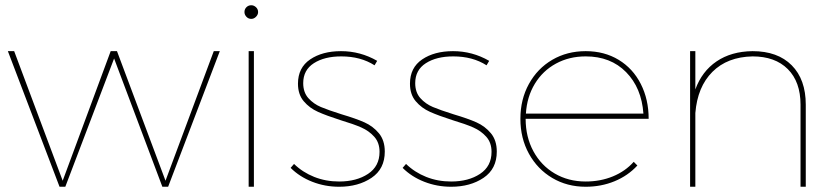

<svg xmlns="http://www.w3.org/2000/svg" viewBox="-20 -712 3185 732"><path d="M34 -517 219 -23 402 -517H426L611 -23L795 -517H818L621 0H599L415 -489L229 0H207L10 -517Z M948 -517V0H928V-517ZM964 -666Q964 -656 956 -648Q948 -640 938 -640Q927 -640 919.5 -648Q912 -656 912 -666Q912 -677 919.5 -684.5Q927 -692 938 -692Q948 -692 956 -684.5Q964 -677 964 -666Z M1281 -497Q1217 -497 1176.5 -471Q1136 -445 1136 -395Q1136 -360 1155.5 -338Q1175 -316 1203.5 -304Q1232 -292 1283 -276Q1337 -260 1369.5 -245.5Q1402 -231 1424.5 -204Q1447 -177 1447 -134Q1447 -68 1396.5 -34Q1346 0 1273 0Q1219 0 1170.5 -19Q1122 -38 1088 -72L1101 -87Q1134 -55 1178 -37.5Q1222 -20 1273 -20Q1339 -20 1383 -49Q1427 -78 1427 -133Q1427 -168 1407 -190.5Q1387 -213 1357.5 -226Q1328 -239 1278 -254Q1225 -271 1192.5 -285.5Q1160 -300 1138 -326Q1116 -352 1116 -393Q1116 -454 1162.5 -485.5Q1209 -517 1280 -517Q1354 -517 1418 -480L1408 -463Q1355 -497 1281 -497Z M1708 -497Q1644 -497 1603.5 -471Q1563 -445 1563 -395Q1563 -360 1582.5 -338Q1602 -316 1630.5 -304Q1659 -292 1710 -276Q1764 -260 1796.5 -245.5Q1829 -231 1851.5 -204Q1874 -177 1874 -134Q1874 -68 1823.5 -34Q1773 0 1700 0Q1646 0 1597.5 -19Q1549 -38 1515 -72L1528 -87Q1561 -55 1605 -37.5Q1649 -20 1700 -20Q1766 -20 1810 -49Q1854 -78 1854 -133Q1854 -168 1834 -190.5Q1814 -213 1784.5 -226Q1755 -239 1705 -254Q1652 -271 1619.5 -285.5Q1587 -300 1565 -326Q1543 -352 1543 -393Q1543 -454 1589.5 -485.5Q1636 -517 1707 -517Q1781 -517 1845 -480L1835 -463Q1782 -497 1708 -497Z M2396 -95 2410 -81Q2374 -42 2323 -21Q2272 0 2213 0Q2142 0 2085.5 -33.5Q2029 -67 1996.5 -126Q1964 -185 1964 -259Q1964 -333 1996.5 -392Q2029 -451 2085.5 -484Q2142 -517 2213 -517Q2284 -517 2338.5 -484Q2393 -451 2423 -392Q2453 -333 2453 -259H1984Q1984 -190 2013.5 -135.5Q2043 -81 2095 -50.5Q2147 -20 2213 -20Q2269 -20 2316.5 -39.5Q2364 -59 2396 -95ZM1985 -279H2433Q2426 -377 2367 -437Q2308 -497 2213 -497Q2150 -497 2099.5 -469.5Q2049 -442 2019 -392.5Q1989 -343 1985 -279Z M3052 -313V0H3032V-313Q3032 -400 2983.5 -448.5Q2935 -497 2849 -497Q2753 -495 2696 -438Q2639 -381 2631 -281V0H2611V-517H2631V-371Q2656 -440 2712 -478Q2768 -516 2849 -517Q2945 -517 2998.5 -463Q3052 -409 3052 -313Z"/></svg>

Font: Montserrat-Arabic Thin
Style: Regular
Weight: 250
Designer: Mohamed Gaber
Foundry: Kief Type Foundry
Version: Version 5.008